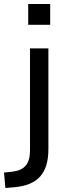

<svg xmlns="http://www.w3.org/2000/svg" viewBox="-70 -743 338 960"><path d="M71 -619V-723H181V-619ZM-43 197 -50 120 -6 115Q37 110 58.5 85Q80 60 80 9V-501H172V2Q172 48 162 81.5Q152 115 131.5 138.5Q111 162 79 175.5Q47 189 3 193Z"/></svg>

Font: Nunitoga
Style: Medium
Weight: 500
Designer: Vernon Adams
Foundry: Vernon Adams
Version: Version 1.0